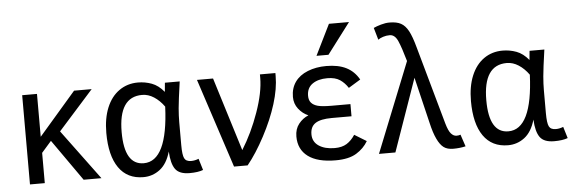

<svg xmlns="http://www.w3.org/2000/svg" viewBox="-50 -925 3274 1098"><g transform="rotate(-5 1587.5 -375.5)"><path d="M493.2 0H391.1L224.1 -237.8L168 -173.8V0H83V-512.2H168V-266.1L380.9 -512.2H481.9L280.8 -287.1Z M1076.2 3.9Q1046.9 15.1 998.5 15.1Q939.5 15.1 916.5 -16.8Q893.6 -48.8 890.1 -118.2Q870.1 -48.8 828.1 -16.8Q786.1 15.1 733.4 15.1Q641.1 15.1 592.3 -54.9Q543.5 -125 543.5 -254.9Q543.5 -338.9 568.8 -400.1Q594.2 -461.4 640.9 -494.1Q687.5 -526.9 748.5 -526.9Q789.6 -526.9 827.4 -512.9Q865.2 -499 897.5 -460Q900.4 -500 902.3 -512.2H987.3Q971.7 -402.8 968 -359.9Q964.4 -316.9 964.4 -280.8V-148.9Q964.4 -92.3 974.1 -72.8Q983.9 -53.2 1013.2 -53.2Q1034.2 -53.2 1056.2 -62ZM742.2 -64Q878.9 -64 892.1 -376Q866.2 -412.1 833.7 -433.1Q801.3 -454.1 766.1 -454.1Q631.3 -454.1 631.3 -252Q631.3 -64 742.2 -64Z M1178.7 -512.2 1309.6 -89.8Q1367.7 -182.6 1407.7 -295.9Q1447.8 -409.2 1447.8 -492.2V-512.2H1536.6V-495.1Q1536.6 -422.9 1509.5 -335.7Q1482.4 -248.5 1433.1 -155.8Q1383.8 -63 1332.5 0H1254.4L1086.4 -512.2Z M1848.1 -589.8H1779.3L1866.2 -766.1H1981.4ZM2023.4 -79.1Q1999.5 -38.1 1956.1 -11.5Q1912.6 15.1 1837.4 15.1Q1732.9 15.1 1678.7 -25.4Q1624.5 -65.9 1624.5 -140.1Q1624.5 -183.1 1647.5 -212.2Q1670.4 -241.2 1703.6 -254.9Q1670.4 -269 1647.5 -298.6Q1624.5 -328.1 1624.5 -367.2Q1624.5 -417 1649.9 -452.9Q1675.3 -488.8 1722.9 -507.8Q1770.5 -526.9 1829.6 -526.9Q1898.4 -526.9 1944.1 -503.9Q1989.7 -481 2016.6 -433.1L1947.8 -391.1Q1928.7 -420.9 1901.6 -439Q1874.5 -457 1829.6 -457Q1776.4 -457 1743.9 -434.1Q1711.4 -411.1 1711.4 -366.2Q1711.4 -340.8 1724.1 -326.2Q1736.8 -311.5 1761.7 -304.7Q1786.6 -297.9 1840.3 -297.9H1948.7V-228H1835.4Q1771.5 -228 1741.5 -208.5Q1711.4 -189 1711.4 -145Q1711.4 -102.1 1746.3 -78.6Q1781.2 -55.2 1837.4 -55.2Q1879.4 -55.2 1906.5 -72Q1933.6 -88.9 1954.6 -121.1Z M2537.6 -64.9Q2550.8 -64.9 2560.5 -68.8L2583.5 0Q2549.8 7.8 2512.7 7.8Q2478 7.8 2457.5 -7.6Q2437 -22.9 2420.2 -58.6Q2403.3 -94.2 2390.6 -149.9L2326.7 -416L2180.7 0H2086.4L2292.5 -515.1Q2270.5 -592.8 2253.4 -631.8Q2236.3 -670.9 2206.5 -670.9Q2186.5 -670.9 2168.5 -665Q2150.4 -659.2 2139.6 -650.9L2119.6 -720.2Q2135.7 -728 2162.1 -735.6Q2188.5 -743.2 2211.4 -743.2Q2252.9 -743.2 2277.3 -729.7Q2301.8 -716.3 2319.3 -684.1Q2336.9 -651.9 2354.5 -586.9L2479.5 -140.1Q2491.7 -97.2 2506.1 -81.1Q2520.5 -64.9 2537.6 -64.9Z M3169.4 3.9Q3140.1 15.1 3091.8 15.1Q3032.7 15.1 3009.8 -16.8Q2986.8 -48.8 2983.4 -118.2Q2963.4 -48.8 2921.4 -16.8Q2879.4 15.1 2826.7 15.1Q2734.4 15.1 2685.5 -54.9Q2636.7 -125 2636.7 -254.9Q2636.7 -338.9 2662.1 -400.1Q2687.5 -461.4 2734.1 -494.1Q2780.8 -526.9 2841.8 -526.9Q2882.8 -526.9 2920.7 -512.9Q2958.5 -499 2990.7 -460Q2993.7 -500 2995.6 -512.2H3080.6Q3064.9 -402.8 3061.3 -359.9Q3057.6 -316.9 3057.6 -280.8V-148.9Q3057.6 -92.3 3067.4 -72.8Q3077.1 -53.2 3106.4 -53.2Q3127.4 -53.2 3149.4 -62ZM2835.4 -64Q2972.2 -64 2985.4 -376Q2959.5 -412.1 2927 -433.1Q2894.5 -454.1 2859.4 -454.1Q2724.6 -454.1 2724.6 -252Q2724.6 -64 2835.4 -64Z"/></g></svg>

Font: ClearSansRegular
Style: Regular
Weight: 400
Foundry: Intel Corporation
Version: Version 1.00